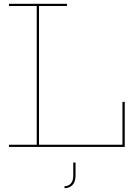

<svg xmlns="http://www.w3.org/2000/svg" viewBox="-20 -772 700 1009"><path d="M27 -740.5V-752H332V-740.5H185V-11.5H629.5V0H27V-11.5H173V-740.5ZM635.5 -236.5V0H623.5V-236.5ZM365 82H377V150.5Q377 183.5 361 200.2Q345 217 319 217V206.5Q339.5 206.5 352.2 192.5Q365 178.5 365 150Z"/></svg>

Font: Hepta Slab ExtraLight Thin
Style: Regular
Weight: 250
Version: Version 1.102